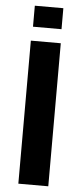

<svg xmlns="http://www.w3.org/2000/svg" viewBox="-58 -888 395 920"><g transform="rotate(5 139.0 -428.0)"><path d="M66.9 0V-688H210.9V0ZM71.3 -755.4V-856.4H208.5V-755.4Z"/></g></svg>

Font: Arial
Style: Bold
Weight: 700
Designer: Steve Matteson
Foundry: Ascender Corporation
Version: Version 2.00.3